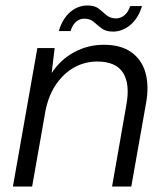

<svg xmlns="http://www.w3.org/2000/svg" viewBox="-20 -679 604 699"><path d="M27 0 116 -504H179L168 -413Q200 -462 250 -489Q300 -516 358 -516Q420 -516 458 -489Q496 -462 509.5 -414.5Q523 -367 512 -305L458 0H388L440 -297Q454 -373 428 -414Q402 -455 334 -455Q290 -455 252 -434.5Q214 -414 186 -374.5Q158 -335 146 -278L97 0ZM194 -566Q208 -612 236 -635.5Q264 -659 298 -659Q325 -659 339.5 -647.5Q354 -636 367.5 -624Q381 -612 403 -612Q419 -612 433 -623.5Q447 -635 454 -657H497Q484 -613 455 -588.5Q426 -564 391 -564Q365 -564 349.5 -576Q334 -588 321 -599.5Q308 -611 287 -611Q270 -611 257 -600Q244 -589 237 -566Z"/></svg>

Font: DM Sans Light
Style: Italic
Weight: 300
Italic angle: -10°
Designer: Colophon Foundry, Jonny Pinhorn
Foundry: Colophon Foundry
Version: Version 4.004;gftools[0.9.30]